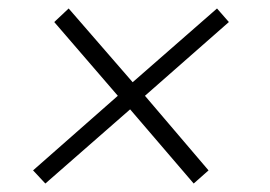

<svg xmlns="http://www.w3.org/2000/svg" viewBox="-20 -433 636 453"><path d="M87 0 58 -31 258 -207 108 -381 142 -413 293 -239 492 -413 520 -381 322 -207 472 -31 437 0 287 -175Z"/></svg>

Font: Plus Jakarta Sans ExtraLight
Style: Italic
Weight: 200
Italic angle: -8°
Designer: Gumpita Rahayu
Foundry: Tokotype
Version: Version 2.071; ttfautohint (v1.8.4.7-5d5b);gftools[0.9.29]